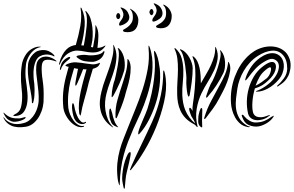

<svg xmlns="http://www.w3.org/2000/svg" viewBox="-42 -744 1726 1127"><path d="M123 -369Q124 -378 129 -390.5Q134 -403 142.5 -414.5Q151 -426 163 -435.5Q175 -445 190 -448Q222 -454 243 -444Q264 -434 275 -421Q279 -415 278 -414Q276 -412 271 -415Q265 -419 251.5 -422Q238 -425 222.5 -423.5Q207 -422 192.5 -414Q178 -406 169 -388Q161 -371 158 -353Q155 -335 154.5 -319.5Q154 -304 155 -293Q156 -282 156 -278Q158 -267 159.5 -250.5Q161 -234 161 -217Q161 -200 160 -183.5Q159 -167 156 -155Q155 -152 153.5 -145Q152 -138 150 -138Q145 -138 145 -145Q145 -152 145 -155Q143 -180 138 -205.5Q133 -231 128.5 -258Q124 -285 122 -312.5Q120 -340 123 -369ZM88 -171Q89 -191 84.5 -227.5Q80 -264 81 -312Q82 -337 86 -363.5Q90 -390 105 -416Q121 -444 145.5 -457.5Q170 -471 188 -470Q191 -470 194 -470Q197 -470 197 -469Q197 -467 196 -467.5Q195 -468 189 -466Q171 -461 157 -449.5Q143 -438 133 -423Q123 -408 117 -392Q111 -376 110 -363Q104 -308 111 -267Q116 -234 119 -198.5Q122 -163 116.5 -133.5Q111 -104 95.5 -84.5Q80 -65 48 -63Q45 -63 40.5 -63.5Q36 -64 36 -66Q36 -68 45 -73Q71 -85 79 -108Q87 -131 88 -171ZM-18 -53Q-4 -31 26.5 -20.5Q57 -10 99 -22Q120 -28 136 -43Q152 -58 162.5 -76.5Q173 -95 178.5 -115Q184 -135 185 -152Q186 -180 183.5 -207Q181 -234 177.5 -259.5Q174 -285 171.5 -309Q169 -333 171 -356Q173 -381 185 -394Q197 -407 214.5 -410.5Q232 -414 251 -408Q270 -402 286 -389Q290 -387 289 -384Q289 -382 287 -383Q285 -384 283 -385Q246 -397 225.5 -392Q205 -387 203 -356Q201 -320 208.5 -271.5Q216 -223 214 -164Q215 -144 209.5 -118Q204 -92 191.5 -67.5Q179 -43 158.5 -24Q138 -5 110 0Q57 8 25.5 -6Q-6 -20 -20 -49Q-22 -55 -22 -56H-21Q-21 -56 -18 -53ZM26 -53Q45 -48 72 -49Q81 -50 94 -54Q107 -58 108 -56Q111 -52 102 -46Q93 -40 79 -35.5Q65 -31 50 -29.5Q35 -28 25 -32Q6 -40 -2.5 -49.5Q-11 -59 -18 -73L-20 -77Q-22 -81 -21 -82Q-20 -83 -18 -82Q-17 -81 -17 -80Q-5 -69 3.5 -63.5Q12 -58 26 -53Z M570 -444Q571 -443 571 -439.5Q571 -436 570 -434Q561 -405 539 -393Q517 -381 500 -381Q479 -381 457 -384.5Q435 -388 415 -403Q413 -405 410 -407Q407 -409 407 -411Q407 -414 410 -415.5Q413 -417 415 -418Q424 -420 438.5 -421.5Q453 -423 467 -421Q477 -419 491 -419Q505 -419 519.5 -421Q534 -423 546 -427.5Q558 -432 564 -441Q567 -445 570 -444ZM577 -475 574 -470Q557 -448 538 -441.5Q519 -435 498 -436Q477 -437 455.5 -441.5Q434 -446 413 -447Q385 -448 357 -430Q329 -412 309 -367Q306 -361 305 -364.5Q304 -368 305 -371Q313 -401 324 -421Q335 -441 347.5 -453.5Q360 -466 374 -472Q388 -478 403 -480Q420 -537 429.5 -591.5Q439 -646 431 -695Q431 -699 431 -699Q433 -700 435 -698Q437 -696 437 -695Q459 -647 455 -592.5Q451 -538 435 -478Q440 -477 443 -477Q446 -477 450 -477Q455 -503 459.5 -532.5Q464 -562 466.5 -589Q469 -616 468 -638Q467 -660 461 -671Q458 -680 461 -680Q463 -680 464 -678Q465 -676 467 -674Q481 -660 489 -636Q497 -612 500 -585Q503 -558 502 -531.5Q501 -505 496 -485L492 -469Q495 -467 498 -467Q501 -467 504 -466Q510 -496 514.5 -526Q519 -556 518 -589Q518 -596 519 -596Q521 -596 522 -593Q523 -590 524 -588Q536 -566 535.5 -533Q535 -500 530 -463Q552 -463 572 -475Q577 -478 577 -475ZM370 -407Q370 -402 364.5 -397Q359 -392 356 -390Q351 -386 344.5 -380.5Q338 -375 333 -369Q328 -361 323.5 -355Q319 -349 316 -338Q315 -336 313.5 -334.5Q312 -333 311 -334Q308 -337 311 -347Q315 -362 319 -371.5Q323 -381 334 -392Q338 -396 344 -400Q350 -404 356 -407Q362 -410 366 -410Q370 -410 370 -407ZM448 -5Q453 -7 452 -4Q451 -1 449 0Q431 6 411 -2Q391 -10 374 -27Q357 -44 345 -66.5Q333 -89 330 -111Q325 -158 329 -202Q333 -246 344 -289L361 -352Q355 -352 349 -355Q342 -357 342 -360Q342 -362 349 -366Q377 -380 405.5 -378Q434 -376 463 -371Q481 -368 499.5 -366.5Q518 -365 540 -374Q542 -376 544 -375Q546 -373 543 -368Q537 -355 526 -349Q515 -343 503 -340Q495 -314 489 -293.5Q483 -273 479 -259Q468 -211 453.5 -161.5Q439 -112 434 -78Q432 -67 430 -66Q428 -65 426 -70Q424 -75 423 -78Q419 -107 421.5 -138.5Q424 -170 431 -203Q438 -236 447 -269.5Q456 -303 466 -337Q461 -337 456 -337Q451 -337 446 -338Q438 -317 429.5 -296.5Q421 -276 413 -258Q412 -256 408.5 -248.5Q405 -241 403 -241Q399 -242 400 -250.5Q401 -259 401 -262Q403 -277 407.5 -297Q412 -317 416 -340Q411 -341 405 -341.5Q399 -342 393 -344Q387 -324 381.5 -305Q376 -286 371 -267Q363 -232 359 -192.5Q355 -153 359 -111Q361 -92 369.5 -72Q378 -52 390 -36Q402 -20 417.5 -11Q433 -2 448 -5ZM457 -27Q462 -31 463 -27.5Q464 -24 459 -21Q455 -18 448.5 -16.5Q442 -15 434 -16Q426 -17 417 -22Q408 -27 400 -38Q393 -47 388.5 -64Q384 -81 382 -97.5Q380 -114 381 -126Q382 -138 386 -138Q391 -138 393.5 -124Q396 -110 398 -101Q402 -85 409 -68Q416 -51 424 -41Q434 -28 442 -25.5Q450 -23 457 -27Z M687 -330Q690 -343 690.5 -360Q691 -377 688 -395Q685 -413 677.5 -429.5Q670 -446 658 -458Q652 -462 651 -462Q647 -462 651 -456Q657 -443 655.5 -415.5Q654 -388 649 -358.5Q644 -329 638.5 -305.5Q633 -282 632 -277Q625 -259 619.5 -232Q614 -205 614 -188Q613 -186 613 -180Q613 -174 616 -173Q617 -173 620 -178Q623 -183 625 -185Q643 -217 659.5 -255Q676 -293 687 -330ZM691 -179Q695 -197 704 -225.5Q713 -254 719 -284.5Q725 -315 725 -344.5Q725 -374 713 -393Q709 -397 707 -397Q705 -397 706 -393Q706 -355 697.5 -322.5Q689 -290 679 -259Q662 -208 648 -159.5Q634 -111 636 -60Q636 -57 636.5 -53.5Q637 -50 640 -50Q642 -50 643 -52Q644 -54 646 -58Q656 -82 669 -114.5Q682 -147 691 -179ZM620 0Q601 -20 591 -44.5Q581 -69 577 -94.5Q573 -120 575 -146Q577 -172 583 -195Q592 -231 606 -267Q620 -303 630 -338.5Q640 -374 641.5 -408.5Q643 -443 627 -476Q624 -481 623 -481Q622 -481 622 -479.5Q622 -478 623 -477Q626 -447 619 -415Q612 -383 601 -349.5Q590 -316 576.5 -280.5Q563 -245 554 -208Q547 -181 544.5 -153Q542 -125 548 -97.5Q554 -70 570 -45Q586 -20 616 1Q618 3 621 3.5Q624 4 620 0ZM628 -38Q625 -46 621.5 -58Q618 -70 616 -81Q614 -85 611 -96Q608 -107 606 -107Q602 -107 600.5 -100Q599 -93 599 -82.5Q599 -72 600.5 -60.5Q602 -49 605 -41Q611 -21 619.5 -13Q628 -5 642 0Q648 3 651 3Q652 3 651.5 1.5Q651 0 650 0Q643 -8 637.5 -17Q632 -26 628 -38ZM706 -555Q701 -555 690.5 -556.5Q680 -558 680 -566Q680 -569 689 -573.5Q698 -578 709 -586.5Q720 -595 729 -608.5Q738 -622 738 -643Q738 -669 728 -682Q726 -685 723 -688.5Q720 -692 721 -693Q723 -693 725.5 -691.5Q728 -690 729 -689Q749 -678 759.5 -660.5Q770 -643 770 -627Q770 -595 755 -575Q740 -555 706 -555ZM669 -595Q657 -590 657 -601Q657 -609 663 -616.5Q669 -624 674.5 -633Q680 -642 682 -653.5Q684 -665 676 -682Q674 -687 669 -693Q664 -699 666 -700Q668 -701 674.5 -698.5Q681 -696 683 -695Q700 -687 708.5 -671Q717 -655 717 -643Q717 -624 701.5 -611.5Q686 -599 669 -595ZM640 -649Q640 -654 643 -660.5Q646 -667 653 -667Q658 -667 661 -660.5Q664 -654 664 -649Q664 -645 661 -638.5Q658 -632 653 -632Q646 -632 643 -638Q640 -644 640 -649Z M901 -578Q896 -578 885 -580Q874 -582 874 -589Q874 -593 883 -597.5Q892 -602 903.5 -610Q915 -618 924 -631.5Q933 -645 933 -666Q933 -694 923 -706Q921 -709 918 -712Q915 -715 916 -717Q918 -717 920.5 -716Q923 -715 925 -714Q945 -703 955.5 -685Q966 -667 966 -651Q966 -619 950.5 -598.5Q935 -578 901 -578ZM864 -618Q859 -617 855.5 -618Q852 -619 852 -625Q852 -633 858 -640.5Q864 -648 869.5 -657Q875 -666 877 -677.5Q879 -689 871 -706Q869 -710 864 -716Q859 -722 861 -724Q863 -725 869.5 -722.5Q876 -720 878 -718Q895 -710 903.5 -695Q912 -680 912 -666Q912 -647 896.5 -635Q881 -623 864 -618ZM835 -673Q835 -677 838.5 -684Q842 -691 848 -691Q853 -691 856 -684Q859 -677 859 -673Q859 -669 856 -662Q853 -655 848 -655Q842 -655 838.5 -662Q835 -669 835 -673ZM896 -340Q894 -354 889.5 -380Q885 -406 876 -427Q874 -432 870 -439Q866 -446 864 -445Q862 -444 862 -438Q862 -432 864 -417Q868 -393 867.5 -358.5Q867 -324 862.5 -283Q858 -242 848 -196Q838 -150 823 -104Q819 -92 812 -75.5Q805 -59 797 -40.5Q789 -22 781.5 -3.5Q774 15 770 31Q766 56 781 36Q808 6 831 -38Q854 -82 870.5 -132Q887 -182 894 -236Q901 -290 896 -340ZM924 -320Q922 -327 921 -328.5Q920 -330 918 -330Q916 -330 916 -322Q916 -253 903 -190Q890 -127 867 -67Q863 -56 851 -29Q839 -2 822.5 32.5Q806 67 788 104.5Q770 142 755 174Q740 206 730.5 228Q721 250 721 252Q721 256 723 255.5Q725 255 727 253Q729 251 731 248Q733 245 734 244Q769 202 807 138Q845 74 874.5 1.5Q904 -71 921 -145.5Q938 -220 931 -282Q929 -302 924 -320ZM713 -5Q699 31 685 65.5Q671 100 661 136.5Q651 173 647 213Q643 253 648 299Q648 304 649.5 311Q651 318 652.5 325Q654 332 656 337.5Q658 343 659 344Q661 344 661 335Q662 288 668 246Q674 204 684.5 165Q695 126 709.5 88.5Q724 51 741 12Q761 -30 783 -79.5Q805 -129 822 -182.5Q839 -236 848 -292Q857 -348 851 -405Q849 -416 846.5 -430.5Q844 -445 839 -460Q834 -476 831 -476Q829 -476 830 -460Q836 -400 825 -339Q814 -278 795 -219Q776 -160 753.5 -105.5Q731 -51 713 -5ZM725 153Q725 150 722 149Q715 148 707 163Q699 178 691.5 201Q684 224 679.5 252Q675 280 675 305Q675 313 677.5 327.5Q680 342 682 350Q682 352 683.5 357.5Q685 363 687 363Q690 364 690.5 360Q691 356 691 354Q693 331 695 309.5Q697 288 702 267Q704 259 708 242.5Q712 226 716 208.5Q720 191 723 175.5Q726 160 725 153Z M1269 -315Q1252 -280 1229 -244.5Q1206 -209 1181 -181Q1180 -179 1176 -174.5Q1172 -170 1169 -171Q1167 -173 1168 -178Q1169 -183 1170 -186Q1175 -202 1185 -228Q1195 -254 1206 -270Q1209 -275 1218.5 -298Q1228 -321 1237 -349.5Q1246 -378 1251 -405Q1256 -432 1250 -445Q1250 -445 1250 -448V-449Q1254 -449 1256 -445Q1267 -432 1272.5 -415Q1278 -398 1279 -380Q1280 -362 1277.5 -344.5Q1275 -327 1269 -315ZM1302 -377Q1313 -356 1308.5 -326.5Q1304 -297 1292.5 -266Q1281 -235 1266.5 -207.5Q1252 -180 1243 -163Q1228 -134 1206.5 -104.5Q1185 -75 1167 -52Q1162 -45 1158 -45Q1156 -47 1156.5 -50Q1157 -53 1158 -56Q1174 -108 1198 -152.5Q1222 -197 1248 -245Q1265 -275 1278.5 -306.5Q1292 -338 1297 -376Q1297 -381 1298 -381Q1301 -381 1302 -377ZM1089 -344Q1089 -307 1083.5 -264Q1078 -221 1072 -190Q1072 -188 1070.5 -183Q1069 -178 1065 -177Q1063 -177 1061.5 -182Q1060 -187 1059 -189Q1057 -197 1055.5 -208.5Q1054 -220 1053 -232Q1052 -244 1051.5 -256Q1051 -268 1052 -277Q1053 -283 1051 -307Q1049 -331 1045 -359Q1041 -387 1034 -412.5Q1027 -438 1017 -448Q1015 -450 1014.5 -452.5Q1014 -455 1015 -455Q1017 -455 1019.5 -454Q1022 -453 1024 -452Q1038 -446 1050 -433Q1062 -420 1070.5 -404.5Q1079 -389 1084 -373Q1089 -357 1089 -344ZM1145 0Q1145 4 1143 4Q1142 4 1139.5 2.5Q1137 1 1135 0Q1127 -6 1123.5 -17Q1120 -28 1122 -50Q1122 -59 1124 -70Q1126 -81 1129 -90.5Q1132 -100 1135 -105.5Q1138 -111 1141 -110Q1146 -108 1145.5 -97.5Q1145 -87 1145 -82Q1144 -56 1144 -35Q1144 -14 1145 0ZM1088 -51Q1083 -57 1079 -67Q1075 -77 1072 -86.5Q1069 -96 1068.5 -103Q1068 -110 1071 -111Q1076 -112 1080.5 -105.5Q1085 -99 1088 -93Q1087 -114 1090.5 -135.5Q1094 -157 1096 -175Q1099 -201 1101 -221.5Q1103 -242 1104 -271Q1106 -302 1104 -339Q1102 -376 1088 -411Q1087 -414 1089 -414Q1091 -414 1092 -413Q1093 -412 1095 -411Q1108 -401 1116.5 -383.5Q1125 -366 1129.5 -344.5Q1134 -323 1135.5 -299.5Q1137 -276 1137 -255Q1152 -282 1168 -308.5Q1184 -335 1196 -361.5Q1208 -388 1215 -413.5Q1222 -439 1221 -464Q1221 -468 1222 -469Q1223 -469 1226 -464Q1240 -431 1235 -397.5Q1230 -364 1214.5 -330.5Q1199 -297 1178 -263.5Q1157 -230 1141 -197Q1121 -155 1112.5 -105Q1104 -55 1118 0V1Q1117 2 1117 2Q1115 2 1114 1Q1113 1 1113 0Q1110 -4 1106 -8Q1102 -12 1095 -16Q1066 -31 1047 -51Q1028 -71 1017.5 -94Q1007 -117 1002.5 -142Q998 -167 998 -192Q997 -228 999.5 -264.5Q1002 -301 1002.5 -335Q1003 -369 999 -400.5Q995 -432 982 -458Q982 -460 982 -460Q984 -462 986 -461Q988 -460 989 -459Q1015 -435 1024 -403Q1033 -371 1034 -335Q1035 -299 1031 -261Q1027 -223 1028 -186Q1029 -164 1033 -141Q1037 -118 1046 -96.5Q1055 -75 1069.5 -55Q1084 -35 1104 -19Q1100 -29 1098 -33.5Q1096 -38 1088 -51Z M1608 -408Q1616 -398 1620.5 -383Q1625 -368 1624 -350.5Q1623 -333 1616 -314Q1609 -295 1594 -277Q1565 -243 1530.5 -224.5Q1496 -206 1468 -206Q1451 -206 1468 -212Q1477 -215 1489.5 -221.5Q1502 -228 1516 -237.5Q1530 -247 1544.5 -260Q1559 -273 1571 -290Q1591 -318 1594.5 -344.5Q1598 -371 1584 -385Q1572 -397 1556 -398.5Q1540 -400 1508 -381Q1479 -364 1456 -339Q1433 -314 1413 -286Q1402 -272 1398.5 -272Q1395 -272 1401 -290Q1413 -325 1434.5 -355Q1456 -385 1486 -406Q1508 -421 1526.5 -427Q1545 -433 1560.5 -432Q1576 -431 1588 -424.5Q1600 -418 1608 -408ZM1662 -338Q1658 -314 1649.5 -297.5Q1641 -281 1630.5 -269.5Q1620 -258 1609.5 -251Q1599 -244 1591 -238Q1587 -235 1585 -237Q1583 -239 1588 -244Q1606 -259 1624.5 -284.5Q1643 -310 1644 -341Q1644 -394 1618 -422Q1592 -450 1553 -446.5Q1514 -443 1472 -416Q1445 -399 1424.5 -376.5Q1404 -354 1389 -328.5Q1374 -303 1364.5 -276Q1355 -249 1351 -222Q1347 -196 1343.5 -166Q1340 -136 1343.5 -107Q1347 -78 1362 -51.5Q1377 -25 1409 -6Q1414 -3 1419.5 -2Q1425 -1 1425 0Q1425 2 1420 2.5Q1415 3 1409 1Q1384 -4 1366.5 -19.5Q1349 -35 1338 -55Q1327 -75 1321 -97Q1315 -119 1314 -137Q1308 -216 1336 -293Q1342 -309 1351.5 -329Q1361 -349 1375 -369.5Q1389 -390 1408 -409.5Q1427 -429 1451 -444Q1474 -458 1499 -465Q1524 -472 1549 -471.5Q1574 -471 1596 -462.5Q1618 -454 1635 -437Q1650 -421 1658.5 -396Q1667 -371 1662 -338ZM1571 -374Q1583 -360 1574 -330.5Q1565 -301 1532 -271Q1514 -254 1497 -243.5Q1480 -233 1454 -225Q1443 -187 1440 -150Q1437 -113 1442 -90Q1443 -81 1448.5 -72.5Q1454 -64 1464.5 -59.5Q1475 -55 1492 -56Q1509 -57 1534 -67Q1541 -70 1542.5 -68.5Q1544 -67 1536 -62Q1518 -48 1498 -42.5Q1478 -37 1460.5 -39Q1443 -41 1430.5 -51Q1418 -61 1414 -78Q1406 -113 1407 -151Q1408 -189 1418.5 -226Q1429 -263 1448.5 -295.5Q1468 -328 1497 -351Q1551 -394 1571 -374ZM1561 -55Q1554 -45 1543.5 -35.5Q1533 -26 1519.5 -18.5Q1506 -11 1491.5 -6Q1477 -1 1462 -1Q1436 -1 1413.5 -12.5Q1391 -24 1379 -59Q1377 -63 1377 -66.5Q1377 -70 1379 -70Q1383 -72 1387 -67.5Q1391 -63 1395 -58Q1406 -45 1423.5 -35Q1441 -25 1457 -25Q1487 -25 1509 -34Q1531 -43 1551 -58Q1556 -61 1562.5 -64Q1569 -67 1561 -55ZM1547 -347Q1543 -355 1518 -334Q1495 -316 1481.5 -292.5Q1468 -269 1458 -241Q1477 -250 1493 -261.5Q1509 -273 1523 -284Q1538 -297 1545 -318Q1552 -339 1547 -347Z"/></svg>

Font: mr_AkronimG
Style: Regular
Weight: 400
Version: Version 1.002 April 14, 2020